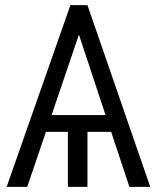

<svg xmlns="http://www.w3.org/2000/svg" viewBox="-20 -727 607 747"><path d="M412.6 -213.9H320.3V0H244.1V-213.9H158.7L85.9 0H5.9L253.9 -707H320.3L564.5 0H483.4ZM390.6 -279.3 287.1 -592.3 180.7 -279.3Z"/></svg>

Font: Pretendard GOV Light
Style: Regular
Weight: 300
Designer: Base glyphs from Inter by Rasmus Andersson; Hangeul glyphs from Noto Sans CJK(Source Han Sans) by Jang Soo-young and Kan
Foundry: Kil Hyung-jin
Version: Version 1.309